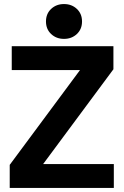

<svg xmlns="http://www.w3.org/2000/svg" viewBox="-20 -928 610 948"><path d="M540 -700V-586L193 -118H542V0H28V-114L375 -582H38V-700ZM207 -822Q207 -860 232.5 -884Q258 -908 296 -908Q334 -908 359.5 -884Q385 -860 385 -822Q385 -784 359.5 -760Q334 -736 296 -736Q258 -736 232.5 -760Q207 -784 207 -822Z"/></svg>

Font: Space Grotesk Variable
Style: Regular
Weight: 400
Designer: Florian Karsten (Space Grotesk), Colophon Foundry (Space Mono)
Foundry: Florian Karsten
Version: Version 1.106